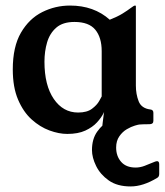

<svg xmlns="http://www.w3.org/2000/svg" viewBox="-20 -471 593 691"><path d="M346 -287Q346 -336 323 -364Q300 -392 248 -392Q206 -392 182.5 -371.5Q159 -351 149.5 -318.5Q140 -286 140 -249Q140 -164 173.5 -115Q207 -66 261 -66Q293 -66 311 -79.5Q329 -93 337 -107.5Q345 -122 346 -124ZM469 -163Q469 -132 479 -106.5Q489 -81 521 -77Q532 -76 532 -65V-36Q532 -24 518 -24Q475 -24 446.5 -19Q418 -14 397 -6.5Q376 1 356 10Q355 11 350 11H348Q346 11 346 8Q346 2 349.5 -29Q353 -60 358 -90H363Q361 -81 353 -64.5Q345 -48 329 -30.5Q313 -13 287 -1Q261 11 222 11Q192 11 158 -1.5Q124 -14 94 -41Q64 -68 45 -112.5Q26 -157 26 -221Q26 -303 55.5 -353.5Q85 -404 132 -427.5Q179 -451 232 -451Q318 -451 375 -400Q403 -411 421.5 -422.5Q440 -434 451 -442.5Q462 -451 466 -451Q469 -451 469 -449ZM490 -39Q492 -37 493 -34Q494 -31 494 -29Q494 -23 483 -23Q479 -23 465.5 -19Q452 -15 436.5 -6Q421 3 409.5 19.5Q398 36 398 60Q398 91 416 111.5Q434 132 468 132Q484 132 500 126Q516 120 528.5 114.5Q541 109 545 109Q553 109 553 120V155Q553 165 546 169Q495 200 450 200Q402 200 371.5 178.5Q341 157 326 126.5Q311 96 311 69Q311 29 330 2.5Q349 -24 375.5 -39Q402 -54 426 -60.5Q450 -67 460 -67Q469 -67 475 -59Z"/></svg>

Font: Young Serif Light
Style: Regular
Weight: 300
Designer: Bastien Sozeau
Foundry: NBR — Bastien Sozeau
Version: Version 5.001